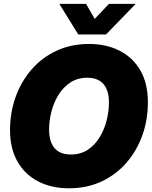

<svg xmlns="http://www.w3.org/2000/svg" viewBox="-20 -968 790 999"><path d="M338.9 11.7Q249 11.7 179.9 -23.4Q110.8 -58.6 71.5 -126.5Q32.2 -194.3 32.2 -291.5Q32.2 -381.8 61 -462.6Q89.8 -543.5 143.6 -605.7Q197.3 -668 273.2 -703.6Q349.1 -739.3 443.4 -739.3Q532.7 -739.3 601.8 -704.3Q670.9 -669.4 710.2 -601.8Q749.5 -534.2 749.5 -436Q749.5 -343.8 720.2 -262.7Q690.9 -181.6 636.7 -119.9Q582.5 -58.1 507.1 -23.2Q431.6 11.7 338.9 11.7ZM348.1 -164.1Q399.4 -164.1 436.8 -188.7Q474.1 -213.4 498.5 -253.9Q522.9 -294.4 534.9 -341.8Q546.9 -389.2 546.9 -434.6Q546.9 -497.1 518.6 -530.3Q490.2 -563.5 434.1 -563.5Q383.8 -563.5 346.4 -539.1Q309.1 -514.6 284.4 -474.6Q259.8 -434.6 247.6 -387.2Q235.4 -339.8 235.4 -293.5Q235.4 -231 263.7 -197.5Q292 -164.1 348.1 -164.1ZM427.7 -947.8 472.7 -869.6 546.9 -947.8H685.5V-947.3L531.7 -788.6H387.2L289.1 -947.3V-947.8Z"/></svg>

Font: Inter Display Black
Style: Italic
Weight: 900
Italic angle: -9.39999°
Designer: Rasmus Andersson
Foundry: rsms
Version: Version 4.000;git-a52131595